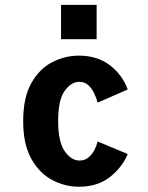

<svg xmlns="http://www.w3.org/2000/svg" viewBox="-20 -734 590 766"><path d="M295 11Q239 11 188 -16Q137 -43 104.8 -100.8Q72.5 -158.5 72.5 -251Q72.5 -344.5 104.8 -402Q137 -459.5 188 -485.8Q239 -512 295 -512Q369 -512 419 -473.2Q469 -434.5 489.5 -377L369.5 -324.5Q365 -342 356 -361.2Q347 -380.5 332.5 -394Q318 -407.5 296.5 -407.5Q263.5 -407.5 237.8 -371.2Q212 -335 212 -251Q212 -168.5 238 -131Q264 -93.5 297 -93.5Q318.5 -93.5 333.2 -106Q348 -118.5 357 -136.2Q366 -154 369.5 -169.5L489.5 -119.5Q468 -67 418.8 -28Q369.5 11 295 11ZM223.5 -714.5H365.5V-577.5H223.5Z"/></svg>

Font: Trispace SemiCondensed SemiBold
Style: Regular
Weight: 600
Width: 4
Designer: Tyler Finck
Foundry: Etcetera Type Company
Version: Version 1.210; ttfautohint (v1.8.3)